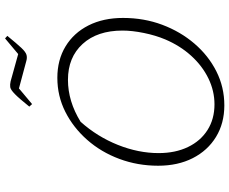

<svg xmlns="http://www.w3.org/2000/svg" viewBox="-94 -806 908 760"><g transform="rotate(-90 360.0 -426.0)"><path d="M323 8Q252 8 198 -25Q144 -58 114 -117Q84 -176 84 -254Q84 -335 111 -407.5Q138 -480 186.5 -535Q235 -590 297.5 -621.5Q360 -653 432 -653Q503 -653 556.5 -620.5Q610 -588 639.5 -529.5Q669 -471 669 -393Q669 -310 642 -238Q615 -166 567.5 -110.5Q520 -55 457.5 -23.5Q395 8 323 8ZM327 -31Q380 -31 429.5 -55Q479 -79 519 -123Q559 -167 584 -226Q600 -264 609.5 -310.5Q619 -357 619 -395Q619 -495 566 -553Q513 -611 424 -611Q339 -611 258 -561Q199 -495 166.5 -413.5Q134 -332 134 -252Q134 -186 158 -136Q182 -86 225.5 -58.5Q269 -31 327 -31ZM328 -753 318 -764Q351 -805 368 -821.5Q385 -838 395 -839.5Q405 -841 418 -838L526 -808L588 -860L598 -851Q567 -813 550.5 -795.5Q534 -778 522.5 -775Q511 -772 498 -776L390 -805Z"/></g></svg>

Font: Piazzolla SC ExtraLight
Style: Italic
Weight: 200
Italic angle: -11.3°
Designer: Juan Pablo del Peral
Foundry: Huerta Tipografica
Version: Version 1.330